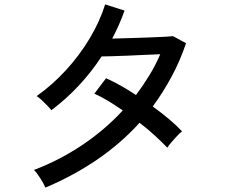

<svg xmlns="http://www.w3.org/2000/svg" viewBox="-20 -814 1040 871"><path d="M186 37Q178 18 161.5 -7.5Q145 -33 134 -43Q250 -87 353 -156Q456 -225 537 -313Q504 -336 471 -356Q438 -376 408 -389L461 -459Q493 -445 527.5 -425.5Q562 -406 597 -383Q630 -427 658 -473Q686 -519 707 -568Q675 -567 636 -565Q597 -563 558.5 -561.5Q520 -560 488.5 -559Q457 -558 441 -558Q396 -489 338.5 -427Q281 -365 213 -314Q206 -323 193.5 -336Q181 -349 168 -361Q155 -373 146 -378Q217 -428 279 -495.5Q341 -563 387 -640Q433 -717 457 -794L545 -766Q522 -701 489 -639Q522 -640 562 -641Q602 -642 641.5 -643.5Q681 -645 713.5 -646.5Q746 -648 765 -650L824 -618Q797 -538 758.5 -466.5Q720 -395 673 -331Q713 -302 747.5 -273Q782 -244 806 -218Q797 -212 783.5 -197.5Q770 -183 757.5 -168.5Q745 -154 739 -144Q714 -170 682 -199.5Q650 -229 613 -257Q528 -163 420 -89.5Q312 -16 186 37Z"/></svg>

Font: Zen Kaku Gothic New Medium
Style: Regular
Weight: 500
Designer: Yoshimichi Ohira
Foundry: Positype
Version: Version 1.002